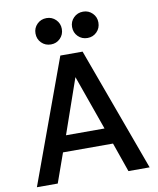

<svg xmlns="http://www.w3.org/2000/svg" viewBox="-98 -995 880 1070"><g transform="rotate(-10 342.0 -459.5)"><path d="M23 0 279 -700H405L661 0H541L483 -166H200L141 0ZM233 -257H451L341 -567ZM239 -770Q207 -770 185.5 -791.5Q164 -813 164 -845Q164 -876 185.5 -897.5Q207 -919 239 -919Q270 -919 291.5 -897.5Q313 -876 313 -845Q313 -813 291.5 -791.5Q270 -770 239 -770ZM446 -770Q414 -770 392.5 -791.5Q371 -813 371 -845Q371 -876 392.5 -897.5Q414 -919 446 -919Q477 -919 498.5 -897.5Q520 -876 520 -845Q520 -813 498.5 -791.5Q477 -770 446 -770Z"/></g></svg>

Font: Rethink Sans SemiBold
Style: Regular
Weight: 600
Designer: The Rethink Sans project authors (Hans Thiessen). DM Sans designed by Colophon Foundry.
Foundry: Rethink Communications LLC
Version: Version 1.001